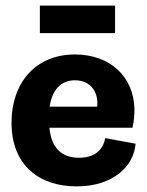

<svg xmlns="http://www.w3.org/2000/svg" viewBox="-20 -654 523 684"><path d="M463 -142 355 -162C350 -135 331 -92 262 -92C197 -92 163 -129 156 -199H452C457 -222 459 -244 459 -264C457 -381 372 -460 247 -460C104 -460 21 -356 21 -217C21 -66 119 10 253 10C383 10 457 -62 463 -142ZM326 -274H157C165 -330 194 -368 247 -368C308 -368 332 -319 326 -274ZM390 -536V-634H122V-536Z"/></svg>

Font: Zilla Slab Bold
Style: Regular
Weight: 700
Designer: Typotheque.com
Foundry: Typotheque type foundry
Version: Version 1.3; 2018